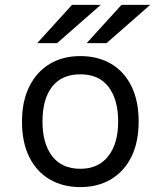

<svg xmlns="http://www.w3.org/2000/svg" viewBox="-20 -752 656 784"><path d="M308 12Q236.2 12 182.8 -19.6Q129.2 -51.1 99.5 -110.9Q69.8 -170.6 69.8 -255Q69.8 -338.4 99.5 -398.4Q129.2 -458.5 182.8 -490.8Q236.2 -523 308 -523Q379.9 -523 433.6 -491.4Q487.2 -459.8 516.8 -399.9Q546.2 -340 546.2 -255.8Q546.2 -172.2 516.8 -112.2Q487.2 -52.2 433.6 -20.1Q379.9 12 308 12ZM308 -62.8Q381.9 -62.8 422.2 -114.4Q462.5 -166 462.5 -255.8Q462.5 -345.2 423.4 -396.9Q384.4 -448.5 308 -448.5Q232.5 -448.5 193 -398.2Q153.5 -348 153.5 -255Q153.5 -166 193 -114.4Q232.5 -62.8 308 -62.8ZM334 -576 476 -732H593.2L415.2 -576ZM132 -576 274 -732H391.2L213.2 -576Z"/></svg>

Font: Overpass Mono Light
Style: Regular
Weight: 300
Monospace: yes
Designer: Delve Withrington, Dave Bailey
Foundry: Delve Fonts LLC
Version: Version 4.000